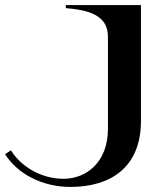

<svg xmlns="http://www.w3.org/2000/svg" viewBox="-240 -520 647 756"><path d="M37 216C196 216 315 139 315 -44V-500H19V-488C103 -481 185 -463 185 -376V-13C185 120 99 184 10 184C-78 184 -157 136 -197 72L-220 87C-171 165 -73 216 37 216Z"/></svg>

Font: Sprat Extended Medium
Style: Regular
Weight: 500
Width: 9
Designer: Ethan Nakache
Foundry: Collletttivo
Version: Version 2.000;Glyphs 3.2 (3217)